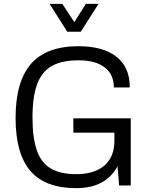

<svg xmlns="http://www.w3.org/2000/svg" viewBox="-20 -959 800 998"><path d="M376 19Q215.3 19 138.2 -70.3Q61 -159.7 61 -345.7Q61 -535.2 141.1 -627Q221.2 -718.8 387.7 -718.8Q517.1 -718.8 586.4 -663.1Q655.8 -607.4 654.3 -504.4H571.8Q571.8 -572.3 523.9 -608.9Q476.1 -645.5 387.7 -645.5Q301.8 -645.5 249.3 -616Q196.8 -586.4 172.9 -521Q148.9 -455.6 148.9 -348.6Q148.9 -242.7 171.4 -177.7Q193.8 -112.8 243.9 -83.3Q293.9 -53.7 376 -53.7Q471.2 -53.7 522.9 -98.9Q574.7 -144 574.7 -227.1V-269.5H361.3V-343.8H659.7V4.9H599.1L590.8 -94.7Q529.8 19 376 19ZM492.2 -939 399.9 -793.9H329.6L237.8 -939H303.7L366.2 -844.2L426.3 -939Z"/></svg>

Font: Metrophobic
Style: Regular
Weight: 400
Designer: Vernon Adams
Foundry: Vernon Adams
Version: Version 3.200; ttfautohint (v1.8.4.7-5d5b);gftools[0.9.23]